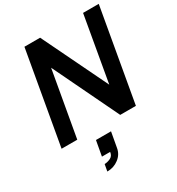

<svg xmlns="http://www.w3.org/2000/svg" viewBox="-238 -899 1244 1347"><g transform="rotate(-30 384.0 -225.5)"><path d="M549 -222 641.5 -750H768.5L636.5 0H509.5L255 -529L161.5 0H34.5L166.5 -750H293.5ZM232.5 299 242.5 244Q264 244 289.5 232.5Q314.5 221 318.5 189.5H252L274 67.5H396L374 189.5Q366 238 325.5 268.5Q286 299 232.5 299Z"/></g></svg>

Font: Russisch Sans
Style: Bold Italic
Weight: 700
Italic angle: -10°
Designer: Michael Sharanda (font) & Cristiano Sobral (main changes)
Foundry: Michael Sharanda
Version: Version 2.00;September 8, 2020;FontCreator 13.0.0.2681 64-bi